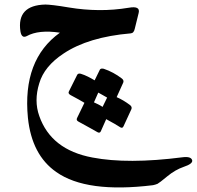

<svg xmlns="http://www.w3.org/2000/svg" viewBox="-20 -295 867 846"><path d="M260 -59Q175 -3 153 72Q129 149 153 216Q205 365 387 399Q543 429 784 398Q823 393 827 412Q829 427 790 440Q752 453 717 482Q682 511 674 515Q664 519 654 521Q361 557 228 463Q120 388 103 224Q78 -32 244 -151Q150 -165 98 -136Q88 -131 82 -134Q73 -138 70 -157Q53 -272 180 -275Q191 -275 217 -272Q243 -269 284 -262Q350 -251 416 -250.5Q482 -250 548 -261Q599 -270 591 -238L574 -169Q570 -149 556 -148Q369 -132 260 -59ZM420 12Q424 5 437 8Q458 15 478.5 26Q499 37 517 51Q527 59 523 69L494 133Q524 146 553 168Q563 176 559 186L524 262Q519 273 507 264Q501 260 486.5 251.5Q472 243 448 230L424 284Q419 294 407 286Q401 282 380.5 271Q360 260 326 241Q314 235 320 224L352 158Q342 152 327 143.5Q312 135 291 124Q278 117 284 107L320 35Q324 27 336 30Q352 35 367 42.5Q382 50 397 59ZM394 156Q403 160 413 165Q423 170 432 176L452 135Q444 130 434.5 125Q425 120 413 113Z"/></svg>

Font: Amiri
Style: Bold Italic
Weight: 700
Italic angle: 10°
Designer: Khaled Hosny
Version: Version 0.113